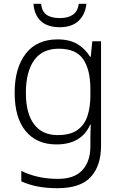

<svg xmlns="http://www.w3.org/2000/svg" viewBox="-20 -749 639 1009"><path d="M283 -542Q345 -542 386.5 -517.5Q428 -493 453 -451H457L465 -532H511V17Q511 122 457 181Q403 240 282 240Q222 240 175.5 230.5Q129 221 92 204V149Q129 168 178 179.5Q227 191 284 191Q371 191 413 145Q455 99 455 20V-11Q455 -32 455.5 -53.5Q456 -75 457 -94H454Q408 10 276 10Q173 10 115 -60Q57 -130 57 -262Q57 -391 115 -466.5Q173 -542 283 -542ZM289 -493Q202 -493 159 -432Q116 -371 116 -261Q116 -153 159 -96Q202 -39 283 -39Q349 -39 386.5 -65.5Q424 -92 439.5 -139Q455 -186 455 -246V-281Q455 -382 417.5 -437.5Q380 -493 289 -493ZM434 -729Q428 -672 392.5 -639Q357 -606 294 -606Q229 -606 194.5 -638.5Q160 -671 156 -729H196Q200 -689 224.5 -671.5Q249 -654 295 -654Q338 -654 363.5 -672Q389 -690 394 -729Z"/></svg>

Font: Noto Sans Light
Style: Regular
Weight: 300
Designer: Monotype Design Team
Foundry: Monotype Imaging Inc.
Version: Version 2.007